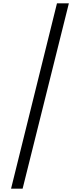

<svg xmlns="http://www.w3.org/2000/svg" viewBox="-20 -960 481 1146"><path d="M391 -940 115 166H46L320 -940Z"/></svg>

Font: Poppins-Tabular Light
Style: Regular
Weight: 300
Designer: Ninad Kale (Devanagari), Jonny Pinhorn (Latin)
Foundry: Indian Type Foundry
Version: Version 4.004